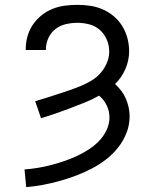

<svg xmlns="http://www.w3.org/2000/svg" viewBox="-20 -763 640 791"><path d="M88 8 81 -65Q109 -67 136 -71.5Q163 -76 190 -83Q217 -90 243.5 -99Q270 -108 295 -119.5Q320 -131 343.5 -146Q367 -161 386.5 -180.5Q406 -200 418.5 -226Q431 -252 431 -279Q431 -305 419.5 -329Q408 -353 388 -369Q360 -353 330 -341Q300 -329 270 -317.5Q240 -306 209.5 -295.5Q179 -285 149 -276L125 -346Q149 -353 172.5 -360.5Q196 -368 219 -375.5Q242 -383 265.5 -391Q289 -399 312 -408.5Q335 -418 356 -430.5Q377 -443 393.5 -461.5Q410 -480 420 -503Q430 -526 430 -551Q430 -576 420 -599.5Q410 -623 391.5 -639.5Q373 -656 348.5 -662.5Q324 -669 299 -669Q275 -669 251 -663.5Q227 -658 208 -643Q189 -628 179 -605.5Q169 -583 169 -559Q169 -559 169 -558.5Q169 -558 169 -557H86Q86 -558 86 -558.5Q86 -559 86 -560Q86 -587 93 -612.5Q100 -638 114.5 -660Q129 -682 150 -699Q171 -716 195.5 -726Q220 -736 246 -739.5Q272 -743 299 -743Q326 -743 352.5 -739Q379 -735 404 -724Q429 -713 449.5 -695.5Q470 -678 484 -655Q498 -632 505 -605.5Q512 -579 512 -552Q512 -514 496.5 -478.5Q481 -443 454 -417Q468 -404 479.5 -389Q491 -374 498.5 -356.5Q506 -339 510 -320.5Q514 -302 514 -284Q514 -248 501 -215Q488 -182 466 -154.5Q444 -127 416 -105.5Q388 -84 357 -68Q326 -52 293 -39.5Q260 -27 226 -17.5Q192 -8 157.5 -1.5Q123 5 88 8Z"/></svg>

Font: Zed Mono Extended
Style: Regular
Weight: 400
Width: 7
Monospace: yes
Designer: Belleve Invis
Foundry: Belleve Invis
Version: Version 1.0.0; ttfautohint (v1.8.4)